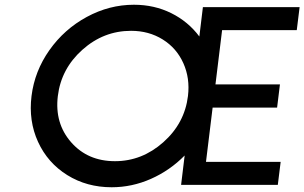

<svg xmlns="http://www.w3.org/2000/svg" viewBox="-20 -780 1284 810"><path d="M1232 -653H917L889 -424H1161L1149 -326H877L849 -97H1164L1152 0H744L759 -124Q697 -61 617 -25.5Q537 10 451 10Q346 10 263.5 -41.5Q181 -93 140.5 -181.5Q100 -270 113 -375Q126 -480 188.5 -568.5Q251 -657 346 -708.5Q441 -760 545 -760Q631 -760 702.5 -724.5Q774 -689 821 -626L836 -750H1244ZM465 -100Q579 -100 669 -180Q759 -260 773 -375Q782 -450 753.5 -513.5Q725 -577 666.5 -613.5Q608 -650 533 -650Q417 -650 327.5 -570Q238 -490 224 -375Q210 -260 280 -180Q350 -100 465 -100Z"/></svg>

Font: Orkney Medium
Style: MediumItalic
Weight: 500
Designer: Samuel Oakes and Alfredo Marco Pradil
Foundry: Alfredo Marco Pradil
Version: 1.0; ttfautohint (v1.5)